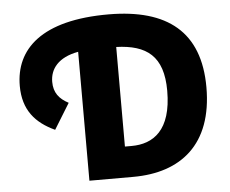

<svg xmlns="http://www.w3.org/2000/svg" viewBox="-49 -720 931 776"><g transform="rotate(-5 416.5 -331.5)"><path d="M283 0H461C654 0 787 -103 787 -335C787 -561 656 -662 420 -663C146 -664 36 -555 36 -406C36 -308 85 -253 163 -217L227 -321C189 -341 168 -367 168 -411C168 -463 201 -508 283 -523ZM438 -125V-529C561 -525 628 -476 628 -335C628 -174 553 -125 465 -125Z"/></g></svg>

Font: DAIFUKU Sans
Style: Bold
Weight: 700
Designer: Original font ‘Source Han Sans JP’ : Paul D. Hunt
Foundry: Daifuku
Version: Version 1.000